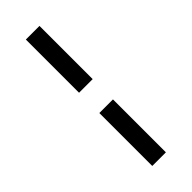

<svg xmlns="http://www.w3.org/2000/svg" viewBox="-306 -904 1031 1031"><g transform="rotate(-45 209.0 -389.0)"><path d="M157 -465V-869H260.5V-465ZM157 91V-311H260.5V91Z"/></g></svg>

Font: Merriweather Sans
Style: Regular
Weight: 400
Designer: Eben Sorkin
Foundry: Eben Sorkin
Version: Version 1.008; ttfautohint (v1.7.19-72a1) -l 8 -r 50 -G 200 